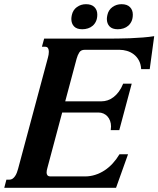

<svg xmlns="http://www.w3.org/2000/svg" viewBox="-38 -901 759 921"><path d="M449.2 -415Q463.9 -415 478.5 -419.9Q493.2 -424.8 506.8 -435.3Q520.5 -445.8 532.2 -461.7Q543.9 -477.5 552.7 -499.5H593.8L534.2 -276.9H493.2Q494.6 -285.6 494.6 -294.4Q494.6 -309.1 490 -321.5Q485.4 -334 477.3 -342.8Q469.2 -351.6 458.3 -356.4Q447.3 -361.3 434.6 -361.3H260.3L189.5 -96.2Q185.5 -83 185.5 -73.2Q185.5 -64.9 189.9 -59.8Q194.3 -54.7 205.6 -54.7H369.6Q395 -54.7 418.7 -62.3Q442.4 -69.8 463.6 -83.7Q484.9 -97.7 502.9 -117.4Q521 -137.2 535.2 -161.1H576.2L518.6 0H-17.6L-7.3 -39.1H6.8Q15.6 -39.1 22.5 -43.9Q29.3 -48.8 34.4 -56.4Q39.6 -64 43 -73.2Q46.4 -82.5 48.8 -91.3L191.9 -624.5Q193.8 -631.3 195.1 -638.7Q196.3 -646 196.3 -652.8Q196.3 -663.1 192.4 -669.9Q188.5 -676.8 177.7 -676.8H163.1L173.8 -715.8H476.1Q496.6 -715.8 525.4 -716.1Q554.2 -716.3 585.2 -717.5Q616.2 -718.8 647 -721.2Q677.7 -723.6 701.7 -727.5L680.2 -569.3H639.2Q637.7 -594.2 627.9 -611.8Q618.2 -629.4 603.3 -640.6Q588.4 -651.9 570.6 -657Q552.7 -662.1 535.6 -662.1H368.2Q350.6 -662.1 342.5 -649.7Q334.5 -637.2 329.6 -619.6L274.9 -415ZM306.6 -829.1Q312 -853.5 331.1 -867.2Q350.1 -880.9 374.5 -880.9Q401.4 -880.9 415 -866.9Q428.7 -853 428.7 -831.1Q428.7 -813 422.9 -799.8Q417 -786.6 407 -777.8Q397 -769 384 -764.9Q371.1 -760.7 356.4 -760.7Q330.1 -760.7 317.1 -774.4Q304.2 -788.1 304.2 -810.1Q304.2 -817.9 306.6 -829.1ZM477.1 -829.1Q482.4 -853.5 501.5 -867.2Q520.5 -880.9 544.9 -880.9Q571.8 -880.9 585.4 -866.9Q599.1 -853 599.1 -831.1Q599.1 -813 593.3 -799.8Q587.4 -786.6 577.4 -777.8Q567.4 -769 554.4 -764.9Q541.5 -760.7 526.9 -760.7Q500.5 -760.7 487.5 -774.4Q474.6 -788.1 474.6 -810.1Q474.6 -817.9 477.1 -829.1Z"/></svg>

Font: Arian AMU Serif
Style: Bold Italic
Weight: 700
Italic angle: -15°
Designer: Ruben Hakobyan (Tarumian)
Foundry: Ruben Hakobyan (Tarumian)
Version: Version 1.002